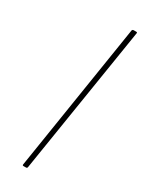

<svg xmlns="http://www.w3.org/2000/svg" viewBox="-177 -691 566 728"><g transform="rotate(30 106.0 -327.5)"><path d="M71 0Q66 0 67 -5L169 -651Q171 -655 175 -655H186Q192 -655 191 -651L88 -5Q87 0 82 0Z"/></g></svg>

Font: Sofia Sans Semi Condensed Thin
Style: Italic
Weight: 250
Italic angle: -9°
Version: Version 4.100